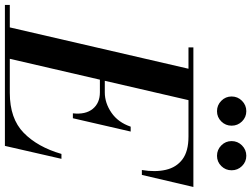

<svg xmlns="http://www.w3.org/2000/svg" viewBox="-184 -862 1001 764"><g transform="rotate(90 316.0 -480.5)"><path d="M495.9 -902.1Q495.9 -926.2 513.1 -943.4Q530.4 -960.6 554.4 -960.6Q578.4 -960.6 595.3 -943.4Q612.1 -926.2 612.1 -902.1Q612.1 -878.1 595.3 -861.1Q578.4 -844 554.4 -844Q530.4 -844 513.1 -861.1Q495.9 -878.1 495.9 -902.1ZM318.4 -902.1Q318.4 -926.2 335.6 -943.4Q352.9 -960.6 376.9 -960.6Q400.9 -960.6 417.8 -943.4Q434.6 -926.2 434.6 -902.1Q434.6 -878.1 417.8 -861.1Q400.9 -844 376.9 -844Q352.9 -844 335.6 -861.1Q318.4 -878.1 318.4 -902.1ZM302 -378H251.5L168.5 -19.5H304Q406.5 -19.5 463 -74.8Q519.5 -130 547 -225H566.5L515 0H-46V-19.5H43.5L208 -730.5H123V-750H678.5L630.5 -545H611Q620 -598.5 610.2 -640.5Q600.5 -682.5 568.5 -706.5Q536.5 -730.5 478 -730.5H333L256 -397.5H302Q344.5 -397.5 383 -424Q421.5 -450.5 438.5 -500.5H458L405 -270.5H385.5Q391 -321 367.8 -349.5Q344.5 -378 302 -378Z"/></g></svg>

Font: Bodoni* 11pt Medium
Style: Italic
Weight: 500
Italic angle: -13°
Version: Version 2.3